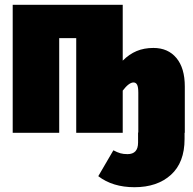

<svg xmlns="http://www.w3.org/2000/svg" viewBox="-20 -554 806 801"><path d="M751 0H750V26Q750 124 693 175.5Q636 227 541 227Q450 227 390 181L453 73Q470 82 482.5 85.5Q495 89 512 89Q556 89 556 41V-1H557V-167Q557 -191 552 -200.5Q547 -210 537 -210Q518 -210 492 -176V0H298V-395H227V0H33V-534H492V-301Q519 -328 550 -341Q581 -354 620 -354Q681 -354 716 -312Q751 -270 751 -193Z"/></svg>

Font: Fira Sans Condensed Black
Style: Regular
Weight: 900
Width: 3
Designer: Carrois Corporate & Edenspiekermann AG
Foundry: Carrois Corporate GbR & Edenspiekermann AG
Version: Version 4.203